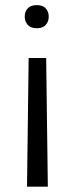

<svg xmlns="http://www.w3.org/2000/svg" viewBox="-20 -550 284 739"><path d="M90.3 -326.7 84 168.5H164.1L157.7 -326.7ZM167.5 -486.3C167.5 -499 163.6 -509.8 155.8 -518.1C148.4 -526.4 136.7 -530.3 121.6 -530.3C106.4 -530.3 94.7 -526.4 86.9 -518.1C79.1 -509.8 75.2 -499 75.2 -486.3C75.2 -481.9 75.7 -478 76.7 -474.1C77.1 -470.2 78.6 -466.8 80.6 -463.4C82 -460 84.5 -457 86.9 -454.1C89.4 -451.7 92.3 -449.2 95.7 -447.3C99.1 -445.3 103 -443.8 107.4 -442.9C111.8 -441.9 116.2 -441.4 121.6 -441.4C129.4 -441.4 136.2 -442.4 142.1 -444.8C147.5 -446.8 152.3 -449.7 155.8 -454.1C157.7 -456.5 159.7 -458.5 161.1 -460.9C162.6 -463.4 163.6 -465.8 164.6 -468.8C165.5 -471.2 166.5 -474.1 167 -477.1C167.5 -480 167.5 -482.9 167.5 -486.3Z"/></svg>

Font: Shabnam FD Light
Style: Regular
Weight: 300
Foundry: DejaVu fonts team - Redesigned by Saber Rastikerdar - Based on Vazir font
Version: Version 5.00;October 20, 2019;FontCreator 12.0.0.2547 64-bit